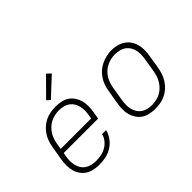

<svg xmlns="http://www.w3.org/2000/svg" viewBox="-126 -1104 1452 1452"><g transform="rotate(-45 600.0 -378.5)"><path d="M252 8Q222 8 193 2Q164 -4 140.5 -19Q117 -34 100.5 -57.5Q84 -81 77 -108.5Q70 -136 70 -166Q70 -196 75 -226L94 -336Q98 -363 107 -389.5Q116 -416 132 -440.5Q148 -465 170 -484.5Q192 -504 218 -516.5Q244 -529 272 -533.5Q300 -538 327 -538Q356 -538 385 -532Q414 -526 437 -510.5Q460 -495 475.5 -471.5Q491 -448 498.5 -421Q506 -394 505.5 -364Q505 -334 500 -304L490 -246H122L117 -219Q113 -196 112.5 -172Q112 -148 117.5 -126Q123 -104 134.5 -85Q146 -66 164.5 -53.5Q183 -41 205.5 -35.5Q228 -30 252 -30Q279 -30 306.5 -35Q334 -40 359 -54Q384 -68 403 -91Q422 -114 428 -142H471Q463 -107 441 -76.5Q419 -46 387.5 -26.5Q356 -7 321 0.5Q286 8 252 8ZM454 -284 458 -311Q462 -334 462.5 -357.5Q463 -381 458 -403Q453 -425 441.5 -444Q430 -463 412 -476Q394 -489 371.5 -494.5Q349 -500 326 -500Q303 -500 280.5 -495.5Q258 -491 236.5 -480.5Q215 -470 197 -453Q179 -436 166.5 -416Q154 -396 146.5 -374Q139 -352 135 -329L128 -284ZM337 -598 310 -622 452 -765 484 -735Z M848 8Q819 8 790.5 2Q762 -4 738.5 -19.5Q715 -35 699.5 -58.5Q684 -82 676.5 -109Q669 -136 669.5 -166Q670 -196 675 -226L694 -336Q698 -363 707 -389.5Q716 -416 732 -440.5Q748 -465 770 -484.5Q792 -504 818 -516Q844 -528 871.5 -534.5Q899 -541 927 -541Q956 -541 984.5 -533.5Q1013 -526 1036.5 -510.5Q1060 -495 1075.5 -472Q1091 -449 1098.5 -421.5Q1106 -394 1105.5 -364Q1105 -334 1100 -304L1082 -194Q1077 -167 1068 -140.5Q1059 -114 1043 -89.5Q1027 -65 1005 -45.5Q983 -26 957 -13.5Q931 -1 903 3.5Q875 8 848 8ZM849 -30Q872 -30 895 -34.5Q918 -39 939 -49.5Q960 -60 978 -77Q996 -94 1008.5 -114Q1021 -134 1028.5 -156Q1036 -178 1040 -201L1058 -311Q1062 -334 1062.5 -358Q1063 -382 1058 -404Q1053 -426 1041 -445Q1029 -464 1011 -476.5Q993 -489 970 -494.5Q947 -500 923 -500Q901 -500 878.5 -495Q856 -490 835 -479.5Q814 -469 796 -452.5Q778 -436 765.5 -415.5Q753 -395 746 -373.5Q739 -352 735 -329L717 -219Q713 -196 712.5 -172.5Q712 -149 717 -127Q722 -105 733.5 -86Q745 -67 763 -54Q781 -41 803.5 -35.5Q826 -30 849 -30Z"/></g></svg>

Font: Iosevka Curly Slab XLtExObl
Style: Regular
Weight: 200
Width: 7
Italic angle: -9°
Monospace: yes
Designer: Belleve Invis
Foundry: Belleve Invis
Version: Version 11.0.0; ttfautohint (v1.8.3)